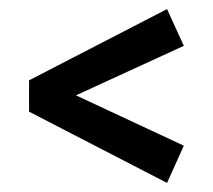

<svg xmlns="http://www.w3.org/2000/svg" viewBox="-20 -454 470 423"><path d="M348 -51 44 -208V-277L348 -434L385 -353L130 -236V-252L385 -133Z"/></svg>

Font: Rasa
Style: Regular
Weight: 400
Designer: Anna Giedrys (Yrsa+Rasa design), David Brezina (Yrsa art-direction, Rasa art-direction, design)
Foundry: Rosetta Type Foundry
Version: Version 2.004